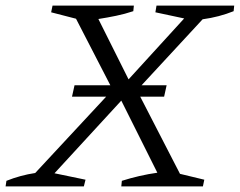

<svg xmlns="http://www.w3.org/2000/svg" viewBox="-42 -667 858 687"><path d="M-22 0 -19 -20Q31 -40 84 -48L361 -346L230 -600L141 -623L146 -647H437L435 -627Q405 -617 373.5 -610.5Q342 -604 310 -599L418 -383L617 -601L514 -623L518 -647H796L794 -627Q742 -606 683 -598L448 -344L602 -45L689 -24L684 0H392L394 -20Q457 -40 521 -49L392 -307L153 -47L264 -24L258 0ZM224.7 -362H554.2L545.2 -321H215.6Z"/></svg>

Font: Piazzolla SC Light
Style: Italic
Weight: 300
Italic angle: -11.3°
Designer: Juan Pablo del Peral
Foundry: Huerta Tipografica
Version: Version 1.330